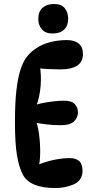

<svg xmlns="http://www.w3.org/2000/svg" viewBox="-20 -937 457 963"><path d="M316 -736Q354 -736 375 -718.5Q396 -701 396 -666Q396 -628 368 -608.5Q340 -589 281 -589Q256 -589 224.5 -590.5Q193 -592 159 -596L179 -611Q188 -564 184 -509Q180 -454 162 -404L158 -411Q176 -417 200.5 -421.5Q225 -426 252 -429Q279 -432 301 -432Q339 -432 355 -415Q371 -398 371 -374Q371 -347 351 -328Q331 -309 284 -309Q249 -309 214 -313Q179 -317 147 -324L159 -336Q171 -303 176.5 -259Q182 -215 181.5 -171Q181 -127 173 -94L158 -104Q181 -116 210.5 -125Q240 -134 270.5 -139Q301 -144 328 -144Q361 -144 377.5 -129Q394 -114 394 -80Q394 -58 383.5 -40.5Q373 -23 349 -12Q337 -7 321.5 -2.5Q306 2 289 4Q272 6 254 6Q193 6 152.5 -11Q112 -28 94 -62Q75 -99 65 -159Q55 -219 55 -323Q55 -419 62 -481.5Q69 -544 81.5 -583.5Q94 -623 110 -646Q132 -676 163 -696Q194 -716 233 -726Q272 -736 316 -736ZM251 -917Q289 -917 305.5 -895Q322 -873 322 -844Q322 -808 301.5 -788.5Q281 -769 244 -769Q207 -769 189.5 -790.5Q172 -812 172 -841Q172 -879 193.5 -898Q215 -917 251 -917Z"/></svg>

Font: DynaPuff Condensed
Style: Regular
Weight: 400
Width: 3
Designer: Toshi Omagari, Jennifer Daniel
Foundry: Google Fonts
Version: Version 2.000